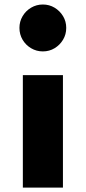

<svg xmlns="http://www.w3.org/2000/svg" viewBox="-20 -854 390 874"><path d="M84 0V-512H266.5V0ZM175 -620Q146 -620 121.5 -634.5Q97 -649 82.8 -673.2Q68.5 -697.5 68.5 -727Q68.5 -756 82.8 -780.2Q97 -804.5 121.5 -819Q146 -833.5 175 -833.5Q204.5 -833.5 228.5 -819Q252.5 -804.5 267 -780.5Q281.5 -756.5 281.5 -727Q281.5 -697.5 267 -673.2Q252.5 -649 228.5 -634.5Q204.5 -620 175 -620Z"/></svg>

Font: Spartan Thin ExtraBold
Style: Regular
Weight: 800
Version: Version 1.004